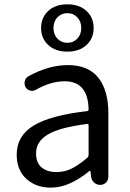

<svg xmlns="http://www.w3.org/2000/svg" viewBox="-20 -859 603 892"><path d="M216.8 12.7Q146.5 12.7 102.1 -28.3Q57.6 -69.3 57.6 -140.6Q57.6 -227.5 135.7 -275.4Q213.9 -323.2 384.8 -342.8Q391.6 -343.8 391.6 -351.6Q388.7 -481.4 280.3 -481.4Q216.8 -481.4 147.5 -442.4Q134.8 -434.6 120.6 -438Q106.4 -441.4 98.6 -454.1Q91.8 -467.8 95.2 -482.4Q98.6 -497.1 112.3 -504.9Q207 -556.6 294.9 -556.6Q390.6 -556.6 437 -497.6Q483.4 -438.5 483.4 -334V-37.1Q483.4 -21.5 472.2 -10.7Q460.9 0 445.3 0Q429.7 0 417.5 -10.7Q405.3 -21.5 403.3 -37.1L400.4 -63.5Q400.4 -65.4 398.9 -65.4Q397.5 -65.4 395.5 -64.5Q301.8 12.7 216.8 12.7ZM243.2 -59.6Q280.3 -59.6 313.5 -76.2Q346.7 -92.8 386.7 -127Q391.6 -131.8 391.6 -139.6V-276.4Q391.6 -284.2 384.8 -283.2Q255.9 -266.6 201.7 -233.9Q147.5 -201.2 147.5 -147.5Q147.5 -102.5 173.3 -81.1Q199.2 -59.6 243.2 -59.6ZM381.8 -649.9Q348.6 -619.1 293 -619.1Q237.3 -619.1 204.1 -649.9Q170.9 -680.7 170.9 -729Q170.9 -777.3 204.1 -808.1Q237.3 -838.9 293 -838.9Q348.6 -838.9 381.8 -808.1Q415 -777.3 415 -729Q415 -680.7 381.8 -649.9ZM293 -660.2Q320.3 -660.2 338.9 -679.2Q357.4 -698.2 357.4 -729Q357.4 -759.8 338.9 -778.8Q320.3 -797.9 293 -797.9Q265.6 -797.9 247.1 -778.8Q228.5 -759.8 228.5 -729Q228.5 -698.2 247.1 -679.2Q265.6 -660.2 293 -660.2Z"/></svg>

Font: Gen Jyuu Gothic P Regular
Style: Regular
Weight: 400
Designer: [Source Han Sans]
Ryoko NISHIZUKA  (kana & ideographs); Paul D. Hunt (Latin, Greek & Cyrillic); Wenlong ZHANG  (bopomofo
Version: Version 1.002.20150607